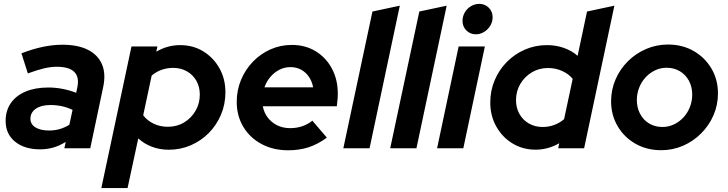

<svg xmlns="http://www.w3.org/2000/svg" viewBox="-20 -759 3726 983"><path d="M185.6 5.6Q105 5.6 56.9 -33.9Q8.8 -73.3 8.8 -139.4Q8.8 -192.7 35.3 -231Q61.7 -269.3 110.9 -290.2Q160.1 -311 227.9 -311Q264.7 -311 301.2 -303.8Q337.7 -296.6 370 -283.8L375.8 -311.3Q387 -364.3 360.3 -390.8Q333.7 -417.2 269.7 -417.2Q241.3 -417.2 206.5 -409.2Q171.7 -401.1 122.6 -383.2L89.7 -485.9Q148.1 -508.6 200.3 -519.3Q252.4 -530 298.9 -530Q378.3 -530 429.8 -504.2Q481.3 -478.3 502.1 -429.8Q522.8 -381.3 508.3 -313.4L442.1 0H309.5L316.4 -32.4Q284.5 -12.7 252.7 -3.6Q220.8 5.6 185.6 5.6ZM231.8 -90.8Q260 -90.8 285.9 -98.3Q311.7 -105.8 335.1 -120.3L351.5 -196.4Q299.6 -221.3 238.3 -221.3Q191 -221.3 163.4 -202.3Q135.8 -183.3 135.8 -150.7Q135.8 -123 161.3 -106.9Q186.9 -90.8 231.8 -90.8Z M498.8 204 653.1 -521H785.9L780.1 -494.3Q837.2 -528 902.3 -528Q968.5 -528 1020.5 -496.2Q1072.5 -464.5 1103.3 -409.9Q1134.1 -355.4 1134.1 -286.6Q1134.1 -225.4 1111.5 -172Q1088.9 -118.6 1049.3 -78.4Q1009.6 -38.1 957.1 -15.3Q904.6 7.6 844.1 7.6Q798.1 7.6 758.1 -7.5Q718.2 -22.6 687.9 -50.4L633.1 204ZM839.2 -109.9Q885.7 -109.9 922.6 -132.1Q959.4 -154.3 981.2 -191.9Q1003 -229.5 1003 -274.9Q1003 -314.1 985.6 -345.1Q968.1 -376.1 937.1 -393.8Q906 -411.5 866.6 -411.5Q835.5 -411.5 807.5 -401.6Q779.5 -391.7 756.5 -372.1L713.2 -168.8Q733.2 -141.8 766.4 -125.9Q799.5 -109.9 839.2 -109.9Z M1455.4 10.4Q1379 10.4 1319.4 -21.4Q1259.7 -53.1 1225.8 -109.5Q1192 -165.9 1192 -237.4Q1192 -296.9 1213.9 -349.8Q1235.8 -402.7 1274.9 -443.2Q1313.9 -483.6 1364.9 -506.3Q1416 -529 1474.3 -529Q1543.2 -529 1596.2 -496.6Q1649.2 -464.2 1679.3 -407.9Q1709.5 -351.7 1709.5 -278Q1709.5 -267.3 1708.6 -254Q1707.8 -240.7 1704.3 -215.1H1325.5Q1331.5 -182.3 1350.9 -156.9Q1370.4 -131.5 1399.7 -117.2Q1429 -102.9 1465.6 -102.9Q1499 -102.9 1527.9 -112.9Q1556.9 -122.8 1579.1 -141.1L1653.6 -54.3Q1606.2 -19.9 1559.2 -4.7Q1512.3 10.4 1455.4 10.4ZM1333.9 -312H1583.2Q1577.4 -343 1561.3 -366.2Q1545.3 -389.4 1521.2 -402.4Q1497.1 -415.4 1467.3 -415.4Q1436.7 -415.4 1410.6 -402Q1384.5 -388.7 1364.7 -365.7Q1344.9 -342.7 1333.9 -312Z M1737.8 0 1886.8 -700 2026.9 -729.9 1872.1 0Z M1977.8 0 2126.8 -700 2266.9 -729.9 2112.1 0Z M2217.8 0 2328.1 -521H2462.4L2352.1 0ZM2416.3 -583.4Q2387.3 -583.4 2367.6 -603.2Q2348 -623 2348 -652Q2348 -675.6 2359.8 -695.6Q2371.6 -715.6 2391.4 -727.4Q2411.2 -739.2 2433.8 -739.2Q2462.8 -739.2 2482.4 -719.6Q2502.1 -699.9 2502.1 -670.9Q2502.1 -647.3 2490.3 -627.6Q2478.5 -608 2458.8 -595.7Q2439.2 -583.4 2416.3 -583.4Z M2721.9 7.3Q2656.7 7.3 2604.2 -24.5Q2551.7 -56.3 2520.9 -111.2Q2490.1 -166.1 2490.1 -234.1Q2490.1 -295.3 2512.7 -348.5Q2535.3 -401.8 2575.1 -442Q2614.9 -482.3 2667.7 -505.2Q2720.6 -528 2780.4 -528Q2826.4 -528 2866.7 -513.8Q2907 -499.6 2937.3 -473.2L2985.4 -700L3125.5 -729.9L2970.6 0H2837.8L2843.4 -25.7Q2786.2 7.3 2721.9 7.3ZM2757.9 -108.9Q2789.6 -108.9 2817.2 -119.1Q2844.9 -129.3 2868 -148.9L2912 -355.1Q2892 -380.4 2858.1 -395.6Q2824.2 -410.8 2785.4 -410.8Q2739.7 -410.8 2702.8 -388.6Q2665.8 -366.3 2643.9 -329.3Q2621.9 -292.3 2621.9 -245.9Q2621.9 -206.6 2639.5 -175.4Q2657 -144.3 2688 -126.6Q2719.1 -108.9 2757.9 -108.9Z M3365.3 10Q3291.9 10 3234 -22.8Q3176.1 -55.6 3142.4 -112.6Q3108.7 -169.6 3108.7 -240.4Q3108.7 -299.6 3131.5 -352.4Q3154.3 -405.2 3194.6 -445.3Q3235 -485.4 3287.8 -508.2Q3340.6 -531 3399.9 -531Q3473.3 -531 3530.8 -498.2Q3588.3 -465.5 3622 -408.9Q3655.8 -352.4 3655.8 -280.6Q3655.8 -221.5 3633 -169Q3610.2 -116.5 3569.8 -76.1Q3529.5 -35.7 3477 -12.8Q3424.6 10 3365.3 10ZM3371.2 -108.9Q3402.6 -108.9 3430.1 -121.9Q3457.6 -134.8 3478.8 -157.5Q3500.1 -180.3 3512 -210.6Q3524 -240.9 3524 -274.4Q3524 -314.7 3507.1 -345.7Q3490.3 -376.7 3460.7 -394.4Q3431 -412.1 3393.4 -412.1Q3361.9 -412.1 3334.4 -399.2Q3306.9 -386.2 3285.7 -363.5Q3264.4 -340.7 3252.5 -310.4Q3240.5 -280.2 3240.5 -246.6Q3240.5 -207.2 3257.4 -175.7Q3274.2 -144.2 3303.8 -126.6Q3333.5 -108.9 3371.2 -108.9Z"/></svg>

Font: Red Hat Display
Style: Italic
Weight: 300
Italic angle: -12°
Designer: Pentagram, MCKL
Foundry: Pentagram, MCKL
Version: Version 1.023